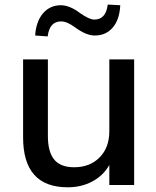

<svg xmlns="http://www.w3.org/2000/svg" viewBox="-20 -794 668 824"><path d="M555.7 -539.1V0H449.2V-85.9Q422.9 -40 376 -15.1Q329.1 9.8 270.5 9.8Q79.1 9.8 79.1 -205.1V-539.1H185.5V-210.9Q185.5 -141.6 212.9 -108.9Q240.2 -76.2 297.9 -76.2Q366.2 -76.2 407.7 -118.7Q449.2 -161.1 449.2 -230.5V-539.1ZM130.9 -641.6Q134.8 -702.1 164.6 -736.8Q194.3 -771.5 241.2 -771.5Q279.3 -771.5 324.2 -737.3Q363.3 -710 384.8 -710Q434.6 -710 442.4 -774.4L496.1 -771.5Q493.2 -710 463.9 -675.8Q434.6 -641.6 386.7 -641.6Q349.6 -641.6 301.8 -676.8Q267.6 -702.1 242.2 -702.1Q192.4 -702.1 184.6 -637.7Z"/></svg>

Font: Min Sans Medium
Style: Regular
Weight: 500
Designer: Jinseong-Kim, NotoSansCJK, Nunito
Foundry: Jinseong-Kim
Version: Version 1.400;Glyphs 3.1.2 (3151)